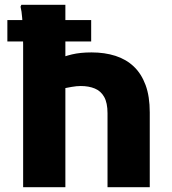

<svg xmlns="http://www.w3.org/2000/svg" viewBox="-20 -780 716 800"><path d="M359.9 -696.4V-607.2H10.7V-696.4ZM76.4 0V-593.6Q76.4 -613.6 75.5 -644.2Q74.7 -674.8 72.5 -704.4Q70.3 -734 65.6 -752L69 -760H252.4V-473.6L215.2 -532Q245.1 -544.9 279.8 -553.3Q314.4 -561.6 361.6 -561.6Q416.2 -561.6 461 -547.3Q505.7 -532.9 537.4 -502.9Q569.1 -472.9 586.6 -425.6Q604 -378.4 604 -311.6V0H428V-308Q428 -351.6 414 -376.2Q400.1 -400.9 375 -411.2Q349.9 -421.6 316.4 -421.6Q299.5 -421.6 278.9 -418Q258.3 -414.4 241.8 -411.1Q225.2 -407.8 219.1 -406.8L252.4 -482.9V0Z"/></svg>

Font: Kufam
Style: Regular
Weight: 400
Designer: Wael Morcos, Artur Schmal
Foundry: Original Type
Version: Version 1.301; ttfautohint (v1.8.3)